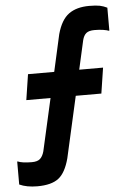

<svg xmlns="http://www.w3.org/2000/svg" viewBox="-79 -752 641 971"><g transform="rotate(-5 241.0 -266.0)"><path d="M-18 43Q5 53 54 53Q82 53 95.5 41Q109 29 116 4L176 -262H53L73 -392H206L248 -580Q268 -652 307.5 -680.5Q347 -709 411 -709Q446 -709 465 -705Q484 -701 502 -692V-576L500 -575Q490 -579 471 -582Q452 -585 427 -585Q399 -585 385.5 -574Q372 -563 366 -539L333 -392H454L434 -262H304L234 49Q215 121 179 149Q143 177 71 177Q17 177 -20 160V44Z"/></g></svg>

Font: Bakbak One
Style: Regular
Weight: 400
Designer: Saumya Kishore and Sanchit Sawaria
Foundry: A Good Feeling
Version: Version 1.003; ttfautohint (v1.8.3)